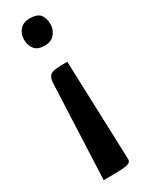

<svg xmlns="http://www.w3.org/2000/svg" viewBox="-190 -536 577 763"><g transform="rotate(-30 98.5 -155.0)"><path d="M38 197 57 -241Q59 -261 67 -270Q75 -279 94.5 -281Q114 -283 148 -283L164 170Q165 183 156 188.5Q147 194 119.5 195.5Q92 197 38 197ZM104 -383Q71 -383 57 -400.5Q43 -418 43 -446Q43 -471 59 -489Q75 -507 104 -507Q138 -507 151.5 -491Q165 -475 165 -446Q165 -421 149 -402Q133 -383 104 -383Z"/></g></svg>

Font: Yanone Kaffeesatz ExtraLight Medium
Style: Regular
Weight: 500
Version: Version 2.003